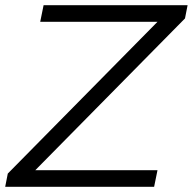

<svg xmlns="http://www.w3.org/2000/svg" viewBox="-28 -720 743 740"><path d="M-8 0 2 -51 579 -636H127L140 -700H695L685 -649L108 -64H579L566 0Z"/></svg>

Font: Montserrat
Style: Italic
Weight: 400
Italic angle: -11.3°
Designer: Julieta Ulanovsky
Foundry: Julieta Ulanovsky
Version: Version 9.000; ttfautohint (v1.8.4.7-5d5b)